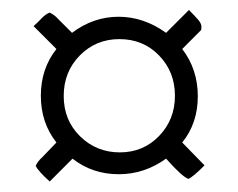

<svg xmlns="http://www.w3.org/2000/svg" viewBox="-20 -438 467 377"><path d="M121.4 -373.5Q163.3 -405.1 212.8 -405.1Q262.2 -405.1 306.1 -373.5L351 -418.4Q362.2 -407.1 368.9 -399.5Q375.5 -391.8 375.5 -385.7Q375.5 -379.6 374.5 -378.6L337.8 -341.8Q368.4 -302 368.4 -249Q368.4 -195.9 337.8 -158.2L381.6 -113.3Q359.2 -90.8 350 -86.7Q337.8 -90.8 306.1 -126.5Q263.3 -95.9 213.3 -95.9Q161.2 -95.9 122.4 -126.5L77.6 -81.6Q55.1 -102 50 -112.2Q54.1 -121.4 63.3 -129.6L90.8 -158.2Q60.2 -196.9 60.2 -250Q60.2 -303.1 90.8 -341.8L45.9 -386.7Q54.1 -393.9 61.7 -402Q69.4 -410.2 77.6 -413.3Q87.8 -408.2 93.9 -401ZM214.3 -361.2Q168.4 -361.2 136.7 -329.1Q105.1 -296.9 105.1 -249.5Q105.1 -202 137.2 -170.4Q169.4 -138.8 215.3 -138.8Q261.2 -138.8 292.3 -170.9Q323.5 -203.1 323.5 -250Q323.5 -296.9 292.3 -329.1Q261.2 -361.2 214.3 -361.2Z"/></svg>

Font: Suravaram
Style: Regular
Weight: 400
Designer: Purushoth Kumar Guthula
Foundry: SiliconAndhra, USA.
Version: Version 1.0.4; ttfautohint (v1.2.42-39fb)